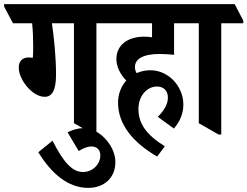

<svg xmlns="http://www.w3.org/2000/svg" viewBox="-75 -645 1201 932"><path d="M142 -175C178 -175 197 -207 197 -283C197 -368 187 -465 177 -532H284V-47L381 8H393V-532H500V-545L458 -625H-55V-613L-12 -532H81C85 -493 86 -455 86 -421C86 -401 86 -377 84 -364C80 -365 72 -366 64 -366C34 -366 16 -348 16 -317C16 -258 82 -175 142 -175Z M353 267C432 267 485 217 485 142C485 105 469 68 445 39C416 3 374 -23 331 -23C304 -23 278 -15 253 -3L307 88C332 73 350 66 369 66C396 66 412 83 412 109C412 152 375 190 328 190C273 190 231 138 180 38L111 94C176 200 257 267 353 267Z M688 115 725 65C633 8 597 -47 597 -116C597 -178 637 -225 687 -225C720 -225 740 -204 740 -171C740 -138 721 -108 691 -78L769 -21C799 -55 815 -95 815 -137C815 -182 797 -222 770 -252C740 -284 700 -304 655 -304C631 -304 608 -299 588 -290C583 -299 580 -309 580 -320C580 -358 619 -383 699 -383C722 -383 750 -381 770 -379V-532H892V-545L850 -625H391V-613L434 -532H663V-464C650 -466 638 -467 625 -467C544 -467 490 -426 490 -358C490 -322 508 -285 538 -254C513 -226 498 -189 498 -146C498 -42 570 47 688 115Z M986 8H999V-532H1106V-545L1064 -625H782V-613L825 -532H890V-47Z"/></svg>

Font: Noto Serif Devanagari ExtraCondensed
Style: Bold
Weight: 700
Width: 2
Designer: Universal Thirst, Indian Type Foundry and the Monotype Design Team
Foundry: Monotype Imaging Inc.
Version: Version 2.004